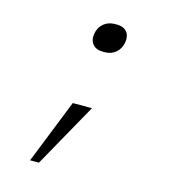

<svg xmlns="http://www.w3.org/2000/svg" viewBox="-107 -650 815 900"><g transform="rotate(15 300.0 -200.0)"><path d="M318 -420Q286 -420 269.5 -439.5Q253 -459 258 -490Q263 -522 285.5 -541Q308 -560 340 -560H350Q382 -560 398 -541Q414 -522 409 -490Q404 -459 382 -439.5Q360 -420 328 -420ZM121 160 245 -151H338L164 160Z"/></g></svg>

Font: JetBrains Mono NL Thin
Style: Italic
Weight: 100
Italic angle: -9°
Monospace: yes
Designer: Philipp Nurullin, Konstantin Bulenkov
Foundry: JetBrains
Version: Version 2.305; ttfautohint (v1.8.4.7-5d5b)